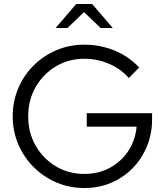

<svg xmlns="http://www.w3.org/2000/svg" viewBox="-20 -936 828 967"><path d="M406 11Q330 11 264.5 -17Q199 -45 149.5 -94.5Q100 -144 72 -209.5Q44 -275 44 -350Q44 -425 71.5 -490.5Q99 -556 148.5 -605.5Q198 -655 263.5 -683Q329 -711 405 -711Q486 -711 558 -681Q630 -651 681 -596L629 -543Q589 -589 529.5 -614.5Q470 -640 405 -640Q325 -640 261 -601.5Q197 -563 159.5 -497.5Q122 -432 122 -350Q122 -268 159.5 -202.5Q197 -137 261 -98.5Q325 -60 405 -60Q476 -60 533.5 -91Q591 -122 626.5 -176Q662 -230 668 -298H417V-366H746V-335Q746 -262 720 -199Q694 -136 648 -89Q602 -42 540 -15.5Q478 11 406 11ZM487 -795 403 -875 320 -795H260L364 -916H444L548 -795Z"/></svg>

Font: Red Hat Display VF
Style: Regular
Weight: 300
Designer: Pentagram, MCKL
Foundry: Pentagram, MCKL
Version: Version 1.023